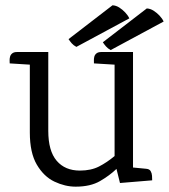

<svg xmlns="http://www.w3.org/2000/svg" viewBox="-20 -684 633 719"><path d="M478.1 -56.7 527 -52Q539.5 -51.2 544.1 -43.3Q548.7 -35.5 549.3 -25.6Q549.9 -15.7 549.9 -8.7L429.3 1.3L416.2 -51.5Q390.5 -26.7 354.6 -5.9Q318.6 15 263.3 15Q223.6 15 183.8 -3.9Q144.1 -22.8 117.9 -67.4Q91.7 -111.9 91.7 -187.9V-441.9L16.3 -446.6Q16.3 -450.6 16 -457.3Q15.7 -463.9 17.6 -471.4Q19.4 -478.9 25.7 -484Q32.1 -489.2 43.7 -489.2H160.8V-193.9Q160.8 -118.9 192.2 -82Q223.6 -45.2 279.1 -45.2Q320.9 -45.2 350.8 -60.5Q380.7 -75.8 409.1 -99.7V-441.9L331.8 -446.6Q331.8 -450.6 331.6 -457.3Q331.3 -463.9 333.1 -471.4Q334.9 -478.9 341.2 -484Q347.6 -489.2 359.3 -489.2H478.1ZM592.8 -603.4 394.5 -496.5Q383.6 -502.4 376.9 -510.2Q370.1 -518 365.1 -525.7L529.7 -652.4Q542.8 -651.8 555.1 -644Q567.3 -636.2 577.6 -625.3Q587.8 -614.4 592.8 -603.4ZM464.3 -615.2 266 -508.4Q255.1 -514.2 248.4 -522Q241.7 -529.9 236.7 -537.5L401.3 -664.2Q414.4 -663.6 426.6 -655.9Q438.9 -648.1 449.1 -637.1Q459.3 -626.2 464.3 -615.2Z"/></svg>

Font: Karma Variable Light
Style: Regular
Weight: 300
Designer: Joana Correia
Foundry: Indian Type Foundry
Version: Version 3.000